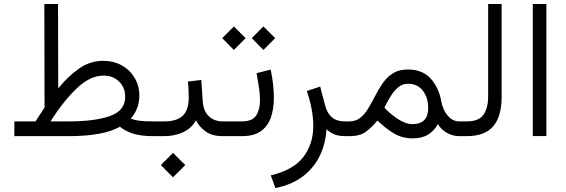

<svg xmlns="http://www.w3.org/2000/svg" viewBox="-20 -685 2847 966"><path d="M499 -378.9Q552.2 -378.9 593.3 -355.7Q634.3 -332.5 657.7 -292.7Q681.2 -252.9 681.2 -203.1Q680.7 -167.5 669.4 -139.6Q658.2 -111.8 637.7 -87.9Q657.2 -81.1 680.7 -77.6Q704.1 -74.2 751 -74.2H770V0H751.5Q689.5 0 650.1 -12.5Q610.8 -24.9 583.5 -47.4Q541.5 -23.4 476.3 -11.7Q411.1 0 327.6 0H52.2V-74.2H159.2Q168.9 -91.3 181.6 -109.6Q194.3 -127.9 204.1 -144.5L203.1 -665H272L272.9 -240.2Q322.3 -301.3 377.7 -340.1Q433.1 -378.9 499 -378.9ZM501 -304.7Q433.6 -304.7 366.2 -240.5Q298.8 -176.3 233.9 -74.2H325.7Q457 -74.2 533.4 -101.3Q609.9 -128.4 609.9 -197.8Q609.9 -244.1 579.3 -274.4Q548.8 -304.7 501 -304.7Z M750 -74.2H806.6Q869.6 -74.2 899.7 -103Q929.7 -131.8 929.7 -194.8Q929.7 -216.8 928.5 -236.6Q927.2 -256.3 925.8 -274.9L992.7 -282.7L1000 -176.3Q1003.4 -126.5 1030.5 -100.3Q1057.6 -74.2 1102.1 -74.2H1116.7V0H1101.1Q1046.9 0 1014.4 -23.7Q981.9 -47.4 966.3 -79.6Q942.9 -38.6 900.1 -19.3Q857.4 0 806.6 0H750ZM850.6 84 912.1 145.5 850.6 207 789.1 145.5Z M1305.2 -551.8 1364.3 -493.2 1305.2 -433.6 1246.6 -493.2ZM1156.7 -551.8 1215.8 -493.2 1156.7 -433.6 1098.1 -493.2ZM1097.2 -74.2H1197.3Q1249.5 -74.2 1268.8 -104Q1288.1 -133.8 1288.1 -181.6Q1288.1 -211.4 1282.7 -246.8Q1277.3 -282.2 1271 -316.9L1341.8 -335Q1357.9 -258.8 1357.9 -193.8Q1357.9 -136.7 1342.5 -93Q1327.1 -49.3 1292 -24.7Q1256.8 0 1198.2 0H1097.2Z M1716.8 0Q1681.6 0 1658.4 -10.7Q1635.3 -21.5 1622.6 -35.2Q1618.7 35.6 1590.1 96.4Q1561.5 157.2 1506.3 200.4Q1451.2 243.7 1365.7 261.2L1342.3 197.3Q1456.1 170.4 1506.1 105Q1556.2 39.6 1556.2 -51.8Q1556.2 -92.3 1547.9 -136.2Q1539.6 -180.2 1523.9 -227.1L1590.8 -249.5L1615.7 -154.8Q1636.7 -74.2 1712.9 -74.2H1734.4V0Z M1738.8 0H1714.8V-74.2H1736.8Q1770.5 -74.2 1793.5 -93Q1816.4 -111.8 1834 -141.6Q1851.6 -171.4 1868.7 -204.8Q1885.7 -238.3 1906.7 -268.1Q1927.7 -297.9 1957.8 -316.7Q1987.8 -335.4 2031.7 -335.4Q2105 -335.4 2146.2 -290.3Q2187.5 -245.1 2199.7 -177.2Q2208 -131.3 2232.9 -102.8Q2257.8 -74.2 2290.5 -74.2H2307.6V0H2290.5Q2258.8 0 2229.5 -16.1Q2200.2 -32.2 2183.1 -60.5Q2165 -27.3 2134.3 -8.1Q2103.5 11.2 2055.7 11.2Q2003.4 11.2 1961.9 -13.7Q1920.4 -38.6 1878.9 -78.6Q1849.6 -43 1820.1 -21.5Q1790.5 0 1738.8 0ZM2032.2 -263.7Q2004.4 -263.7 1982.7 -245.1Q1960.9 -226.6 1944.1 -198.7Q1927.2 -170.9 1914.1 -143.1Q1947.8 -107.9 1981.4 -86.4Q2022 -60.5 2054.7 -60.5Q2134.3 -60.5 2134.3 -140.6Q2134.3 -193.8 2107.4 -228.8Q2080.6 -263.7 2032.2 -263.7Z M2288.1 -74.2H2327.6Q2390.1 -74.2 2413.1 -108.9Q2436 -143.6 2436 -197.8V-665H2503.9V-198.2Q2503.9 -100.1 2461.9 -50Q2419.9 0 2327.1 0H2288.1Z M2729 -665V-0.5H2660.6V-665Z"/></svg>

Font: Vazirmatn UI NL Light
Style: Regular
Weight: 300
Designer: Saber Rastikerdar
Foundry: Saber Rastikerdar
Version: Version 33.003